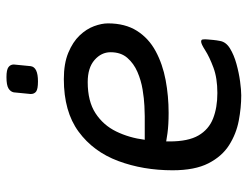

<svg xmlns="http://www.w3.org/2000/svg" viewBox="-104 -638 748 579"><g transform="rotate(-90 269.5 -348.0)"><path d="M321 -529Q368 -529 400.5 -515.5Q433 -502 452.5 -481.5Q472 -461 480.5 -438Q489 -415 489 -396Q489 -344 466.5 -308.5Q444 -273 405 -252Q366 -231 318 -222Q270 -213 219 -213Q183 -213 157.5 -216.5Q132 -220 116 -224L133 -259V-210Q133 -154 151 -123Q169 -92 202 -79Q235 -66 279 -66Q324 -66 356 -78Q388 -90 407.5 -102.5Q427 -115 434 -115Q437 -115 439 -113.5Q441 -112 441 -103Q441 -102 440.5 -95Q440 -88 439 -78Q438 -68 436 -58Q433 -40 413.5 -28Q394 -16 367 -8.5Q340 -1 314 2.5Q288 6 272 6Q235 6 195.5 -1.5Q156 -9 122 -30.5Q88 -52 67 -93Q46 -134 46 -201Q46 -290 74 -365Q102 -440 162.5 -484.5Q223 -529 321 -529ZM312 -457Q254 -457 218 -433.5Q182 -410 163 -371Q144 -332 138 -285H209Q218 -285 240 -286Q262 -287 289.5 -291.5Q317 -296 342.5 -307Q368 -318 385 -337.5Q402 -357 402 -388Q402 -416 378.5 -436.5Q355 -457 312 -457ZM327 -702Q349 -702 357 -696Q365 -690 365 -680L360 -629Q357 -607 314 -607Q291 -607 283.5 -612.5Q276 -618 276 -629L281 -680Q283 -690 293 -696Q303 -702 327 -702Z"/></g></svg>

Font: Asap VF Beta
Style: Italic
Weight: 400
Italic angle: -6°
Designer: Pablo Cosgaya
Foundry: Pablo Cosgaya
Version: Version 1.007